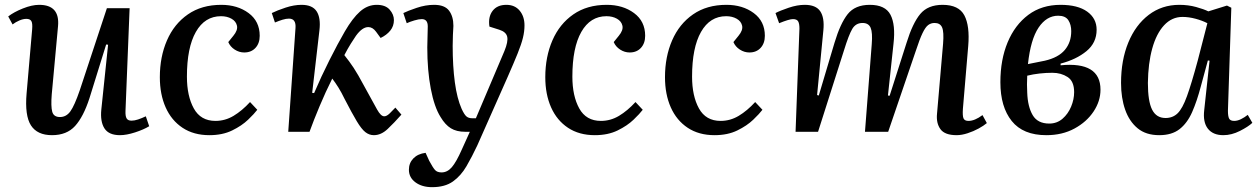

<svg xmlns="http://www.w3.org/2000/svg" viewBox="-20 -545 5200 794"><path d="M14 -477Q37 -495 74.5 -510Q112 -525 142 -525Q228 -525 220 -437L194 -155Q190 -105 196 -83Q202 -61 228 -61Q254 -61 271 -84.5Q288 -108 310 -172L422 -511H516L499 -87Q498 -65 503.5 -55.5Q509 -46 524 -46Q536 -46 551 -51Q566 -56 583 -64L597 -23Q574 -9 538.5 2.5Q503 14 476 14Q430 14 412 -14Q394 -42 399 -92L427 -360L419 -361L350 -139Q325 -62 290.5 -24Q256 14 195 14Q134 14 108 -26.5Q82 -67 90 -159L113 -424Q115 -449 109.5 -458Q104 -467 89 -467Q76 -467 60.5 -460.5Q45 -454 32 -444Z M895 -525Q962 -525 1008 -491Q1054 -457 1054 -397Q1054 -366 1036.5 -347Q1019 -328 990 -328Q969 -328 950.5 -340Q932 -352 924 -371L945 -397Q964 -420 960 -438.5Q956 -457 937.5 -467.5Q919 -478 894 -478Q827 -478 790 -413Q753 -348 753 -228Q753 -148 781.5 -96.5Q810 -45 871 -45Q911 -45 946 -66Q981 -87 1014 -123L1044 -91Q1032 -75 1006 -50Q980 -25 940 -5.5Q900 14 846 14Q781 14 735 -16.5Q689 -47 665 -101Q641 -155 641 -226Q641 -310 670.5 -378Q700 -446 757 -485.5Q814 -525 895 -525Z M1271 -161 1279 -160Q1308 -228 1342.5 -296.5Q1377 -365 1406 -415Q1438 -470 1469 -497.5Q1500 -525 1538 -525Q1574 -525 1591.5 -505Q1609 -485 1609 -462Q1609 -437 1594 -418.5Q1579 -400 1554 -388L1535 -414Q1521 -433 1503 -433Q1478 -433 1452 -397Q1443 -384 1430.5 -364Q1418 -344 1404 -317Q1425 -291 1442.5 -264.5Q1460 -238 1485 -191Q1524 -120 1539.5 -92Q1555 -64 1569 -64Q1579 -64 1591.5 -76Q1604 -88 1615 -100L1640 -71Q1610 -37 1583 -11.5Q1556 14 1526 14Q1507 14 1491 1.5Q1475 -11 1455.5 -43.5Q1436 -76 1405 -136Q1392 -163 1379.5 -183Q1367 -203 1354 -220Q1326 -164 1301.5 -105.5Q1277 -47 1260 0H1172L1202 -429Q1205 -468 1175 -468Q1163 -468 1148.5 -463.5Q1134 -459 1117 -452L1104 -491Q1126 -502 1161 -513.5Q1196 -525 1227 -525Q1272 -525 1289.5 -498Q1307 -471 1301 -420Z M1954 56Q1932 103 1909 142.5Q1886 182 1853 205.5Q1820 229 1767 229Q1725 229 1698 209Q1671 189 1671 157Q1671 129 1689.5 110Q1708 91 1740 87L1755 120Q1770 148 1779 158Q1788 168 1806 168Q1830 168 1848.5 146.5Q1867 125 1890 73L1923 0H1904Q1868 0 1844.5 -14.5Q1821 -29 1802 -61Q1776 -102 1761.5 -178Q1747 -254 1747 -349Q1747 -366 1748 -393Q1749 -420 1749 -436Q1749 -466 1724 -466Q1712 -466 1693.5 -460.5Q1675 -455 1662 -449L1648 -491Q1666 -500 1703 -512.5Q1740 -525 1775 -525Q1819 -525 1837 -501Q1855 -477 1855 -438Q1854 -421 1853 -400.5Q1852 -380 1852 -355Q1852 -271 1861 -204.5Q1870 -138 1889 -95Q1900 -71 1909 -63.5Q1918 -56 1932 -56H1948L2066 -334Q2082 -373 2077.5 -393Q2073 -413 2045 -422L2004 -435Q1998 -475 2017 -500Q2036 -525 2074 -525Q2109 -525 2129 -501Q2149 -477 2149 -440Q2149 -415 2142.5 -388.5Q2136 -362 2120.5 -323.5Q2105 -285 2079 -226Z M2489 -525Q2556 -525 2602 -491Q2648 -457 2648 -397Q2648 -366 2630.5 -347Q2613 -328 2584 -328Q2563 -328 2544.5 -340Q2526 -352 2518 -371L2539 -397Q2558 -420 2554 -438.5Q2550 -457 2531.5 -467.5Q2513 -478 2488 -478Q2421 -478 2384 -413Q2347 -348 2347 -228Q2347 -148 2375.5 -96.5Q2404 -45 2465 -45Q2505 -45 2540 -66Q2575 -87 2608 -123L2638 -91Q2626 -75 2600 -50Q2574 -25 2534 -5.5Q2494 14 2440 14Q2375 14 2329 -16.5Q2283 -47 2259 -101Q2235 -155 2235 -226Q2235 -310 2264.5 -378Q2294 -446 2351 -485.5Q2408 -525 2489 -525Z M2984 -525Q3051 -525 3097 -491Q3143 -457 3143 -397Q3143 -366 3125.5 -347Q3108 -328 3079 -328Q3058 -328 3039.5 -340Q3021 -352 3013 -371L3034 -397Q3053 -420 3049 -438.5Q3045 -457 3026.5 -467.5Q3008 -478 2983 -478Q2916 -478 2879 -413Q2842 -348 2842 -228Q2842 -148 2870.5 -96.5Q2899 -45 2960 -45Q3000 -45 3035 -66Q3070 -87 3103 -123L3133 -91Q3121 -75 3095 -50Q3069 -25 3029 -5.5Q2989 14 2935 14Q2870 14 2824 -16.5Q2778 -47 2754 -101Q2730 -155 2730 -226Q2730 -310 2759.5 -378Q2789 -446 2846 -485.5Q2903 -525 2984 -525Z M3585 -362Q3589 -410 3580.5 -430Q3572 -450 3547 -450Q3519 -450 3504.5 -425.5Q3490 -401 3470 -336L3363 0H3270L3286 -427Q3286 -448 3280.5 -457Q3275 -466 3259 -466Q3244 -466 3202 -449L3187 -491Q3206 -501 3241.5 -513Q3277 -525 3308 -525Q3354 -525 3372 -498.5Q3390 -472 3385 -420L3359 -152L3366 -150L3431 -368Q3455 -448 3485.5 -486.5Q3516 -525 3577 -525Q3641 -525 3662.5 -484Q3684 -443 3675 -364L3652 -150L3659 -149L3729 -368Q3754 -449 3785.5 -487Q3817 -525 3878 -525Q3945 -525 3968 -481.5Q3991 -438 3984 -355L3962 -95Q3960 -66 3964.5 -55.5Q3969 -45 3985 -45Q4011 -45 4043 -69L4061 -36Q4048 -25 4027 -13.5Q4006 -2 3981.5 6Q3957 14 3936 14Q3887 14 3869 -11Q3851 -36 3855 -75L3880 -364Q3884 -413 3876 -431.5Q3868 -450 3845 -450Q3830 -450 3818.5 -441.5Q3807 -433 3795 -408Q3783 -383 3767 -334L3653 0H3557Z M4307 14Q4211 14 4164 -44.5Q4117 -103 4117 -205Q4117 -298 4147 -370Q4177 -442 4232.5 -483.5Q4288 -525 4366 -525Q4437 -525 4476 -497Q4515 -469 4515 -422Q4515 -368 4473 -333.5Q4431 -299 4366 -282V-275Q4531 -291 4531 -174Q4531 -127 4502.5 -84Q4474 -41 4423.5 -13.5Q4373 14 4307 14ZM4231 -280 4301 -294Q4357 -307 4383.5 -338.5Q4410 -370 4410 -416Q4410 -443 4398 -461.5Q4386 -480 4356 -480Q4308 -480 4275 -431Q4242 -382 4231 -280ZM4319 -34Q4351 -34 4374 -54Q4397 -74 4409.5 -104Q4422 -134 4422 -164Q4422 -209 4395 -226.5Q4368 -244 4332 -244Q4306 -244 4279 -241Q4252 -238 4228 -232Q4226 -195 4228 -162Q4230 -104 4250.5 -69Q4271 -34 4319 -34Z M5058 -87Q5058 -64 5063 -54.5Q5068 -45 5084 -45Q5097 -45 5111.5 -52Q5126 -59 5140 -70L5159 -37Q5142 -21 5107.5 -3.5Q5073 14 5039 14Q4996 14 4975 -13Q4954 -40 4960 -90L4982 -294L4975 -295L4946 -188Q4930 -127 4910 -81.5Q4890 -36 4858 -11Q4826 14 4774 14Q4719 14 4684.5 -14.5Q4650 -43 4633 -91.5Q4616 -140 4616 -202Q4616 -296 4646 -369Q4676 -442 4730.5 -483.5Q4785 -525 4857 -525Q4894 -525 4926.5 -516Q4959 -507 4977 -498L5054 -522L5072 -513ZM4800 -57Q4830 -57 4850 -76.5Q4870 -96 4888.5 -147Q4907 -198 4933 -294L4973 -449Q4952 -460 4924 -467.5Q4896 -475 4870 -475Q4826 -475 4794 -440.5Q4762 -406 4745 -344.5Q4728 -283 4727 -202Q4727 -126 4744.5 -91.5Q4762 -57 4800 -57Z"/></svg>

Font: Literata 36pt Medium
Style: Italic
Weight: 500
Italic angle: -2°
Designer: Latin by Veronika Burian and Jose Scaglione. Greek by Irene Vlachou. Cyrillic by Vera Evstafieva
Foundry: TypeTogether
Version: Version 3.002